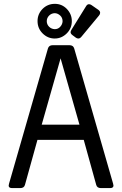

<svg xmlns="http://www.w3.org/2000/svg" viewBox="-20 -964 626 984"><path d="M260.7 -896.5Q243.7 -896 231.9 -884.3Q219.7 -872.1 219.7 -855.5Q219.7 -838.9 231.4 -827.1Q243.2 -815.4 260.3 -814.5Q277.8 -814.5 288.6 -826.7Q300.3 -839.4 300.8 -855.5Q300.3 -873.5 288.6 -884.3Q275.9 -896 260.7 -896.5ZM261.2 -944.3Q296.9 -944.3 322.3 -918.5Q348.1 -891.6 348.1 -856Q348.1 -818.8 322.3 -793Q295.9 -766.6 260.3 -766.6Q224.6 -766.6 198.2 -793Q172.4 -818.8 172.4 -856Q172.4 -892.1 198.2 -918.5Q224.1 -944.3 261.2 -944.3ZM436 -942.4Q442.4 -942.4 448.2 -938.5L483.4 -914.1Q493.2 -907.2 493.2 -898.4Q493.2 -891.1 487.3 -884.3L397 -775.4Q389.6 -766.6 381.8 -766.6Q374.5 -766.6 368.7 -771L351.6 -783.7Q341.8 -791 341.8 -798.8Q341.8 -804.2 345.7 -810.5L421.4 -932.6Q427.2 -942.4 436 -942.4ZM42.5 0Q24.4 0 24.4 -12.7Q24.4 -16.1 26.4 -22.9L225.6 -715.3Q230.5 -732.4 250 -732.4H335.9Q355.5 -732.4 360.4 -715.3L559.6 -22.9Q561.5 -16.1 561.5 -12.7Q561.5 0 543.5 0H497.6Q477.5 0 473.1 -16.6L409.2 -247.1H171.9L107.9 -16.6Q103.5 0 83.5 0ZM387.2 -325.2 290.5 -665 193.8 -325.2Z"/></svg>

Font: Simply Mono
Style: Book
Weight: 400
Designer: Wojciech Kalinowski "wmk69" (wmk69@o2.pl)
Foundry: Wojciech Kalinowski "wmk69" (wmk69@o2.pl)
Version: Version 1.0.0